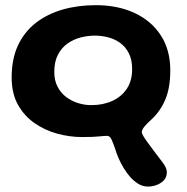

<svg xmlns="http://www.w3.org/2000/svg" viewBox="-20 -502 706 725"><path d="M539 202.5Q518 202.5 500.8 191.2Q483.5 180 470.5 165Q458.5 151 447.2 132.8Q436 114.5 427.8 95.5Q419.5 76.5 415 60.5Q408 40 401.5 25.5Q395 11 384.5 11Q374.5 11 353.5 13.2Q332.5 15.5 289.5 15.5Q244 15.5 197.2 3Q150.5 -9.5 111.2 -36.5Q72 -63.5 48 -106.2Q24 -149 24 -209Q24 -279.5 48 -330.8Q72 -382 115.5 -415.8Q159 -449.5 216.8 -466Q274.5 -482.5 342 -482.5Q424.5 -482.5 488 -453Q551.5 -423.5 587.2 -368.5Q623 -313.5 623 -236.5Q623 -170.5 604.2 -126.2Q585.5 -82 553 -52Q533.5 -34.5 524.5 -23Q515.5 -11.5 515.5 -3Q515.5 2.5 522.2 13.5Q529 24.5 539 38Q552.5 56 566.5 75Q580.5 94 594.5 112Q602 122 606 131Q610 140 610 148Q610 166.5 599 178.5Q588 190.5 571.5 196.5Q555 202.5 539 202.5ZM324.5 -105Q369 -105 403.8 -120.8Q438.5 -136.5 458.8 -166.8Q479 -197 479 -240.5Q479 -277 466.2 -301.5Q453.5 -326 433 -340.5Q412.5 -355 387.8 -361.2Q363 -367.5 338 -367.5Q312.5 -367.5 285.5 -360.8Q258.5 -354 235.8 -338.2Q213 -322.5 199 -296Q185 -269.5 185 -230Q185 -198 197.5 -174.2Q210 -150.5 230.5 -135.2Q251 -120 275.5 -112.5Q300 -105 324.5 -105Z"/></svg>

Font: Gluten Medium
Style: Regular
Weight: 500
Designer: Tyler Finck
Foundry: Etcetera Type Company
Version: Version 1.300